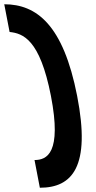

<svg xmlns="http://www.w3.org/2000/svg" viewBox="-137 -715 452 901"><path d="M25 36 50 166C202 166 290 68 225 -265C160 -598 35 -695 -117 -695L-92 -565C-29 -558 50 -531 102 -265C154 4 83 36 25 36Z"/></svg>

Font: Charger EcoBlack
Style: OpObl
Weight: 1000
Designer: Jasper
Foundry: Cannot Into Space Fonts
Version: Version 1.1